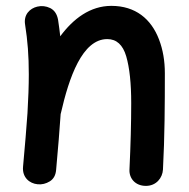

<svg xmlns="http://www.w3.org/2000/svg" viewBox="-20 -563 629 638"><path d="M56.6 -9.3C53.2 26.4 78.1 46.9 105 49.3C119.1 50.8 132.8 47.4 145.5 39.6C158.2 31.7 165 19 166.5 1.5C172.9 -70.8 178.2 -131.3 181.6 -184.6L182.1 -186C209.5 -306.2 253.4 -433.1 336.4 -433.1C367.2 -433.1 388.2 -414.1 399.4 -376C410.6 -337.4 416 -285.6 416 -220.7C416 -152.3 414.1 -82 410.2 0.5C408.7 29.3 429.2 54.7 464.8 54.7C499.5 54.7 520 27.8 521.5 0.5C527.3 -108.9 527.8 -215.8 527.8 -319.3C527.8 -360.4 521.5 -397.9 508.3 -432.1C482.4 -500 430.2 -543.5 350.1 -543.5C279.8 -543.5 223.6 -501 180.2 -442.4C178.2 -460.4 175.8 -478.5 172.9 -497.6C169.4 -516.1 161.1 -528.8 147 -536.1C132.8 -543 118.2 -544.4 104 -541C79.1 -535.2 57.6 -514.2 63.5 -480.5C71.8 -427.7 75.7 -378.4 75.7 -315.9C75.7 -278.8 74.2 -235.8 71.3 -187C67.9 -138.2 63 -79.1 56.6 -9.3Z"/></svg>

Font: Mikhak SemiBold
Style: Regular
Weight: 600
Designer: Amin Abedi
Version: Version 3.2